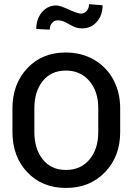

<svg xmlns="http://www.w3.org/2000/svg" viewBox="-20 -903 662 933"><path d="M457.5 -261.2V-377.4Q457.5 -459 414.3 -509.5Q371.1 -560.1 300 -560.1Q229 -560.1 188 -509.5Q147 -459 147 -377.4V-261.2Q147 -179.2 188 -128.2Q229 -77.1 300.5 -77.1Q372.1 -77.1 414.8 -127.9Q457.5 -178.7 457.5 -261.2ZM564 -376.5V-261.2Q564 -142.6 490.2 -66.2Q416.5 10.3 300.5 10.3Q184.6 10.3 112.5 -66.2Q40.5 -142.6 40.5 -261.2V-376.5Q40.5 -494.6 112.5 -571.3Q184.6 -647.9 298.8 -647.9Q376 -647.9 436.8 -612.8Q497.6 -577.6 530.8 -515.9Q564 -454.1 564 -376.5ZM380.4 -765.1Q362.8 -765.1 350.1 -769Q337.4 -772.9 315.4 -785.4Q293.5 -797.9 283.7 -801Q273.9 -804.2 259.3 -804.2Q244.6 -804.2 233.2 -791.5Q221.7 -778.8 221.7 -758.8L156.2 -762.2Q156.2 -811 184.1 -843.8Q211.9 -876.5 253.9 -876.5Q271 -876.5 314.2 -856.7Q357.4 -836.9 373.5 -836.9Q389.6 -836.9 401.1 -849.9Q412.6 -862.8 412.6 -882.8L478.5 -877.4Q478.5 -828.6 450.4 -796.9Q422.4 -765.1 380.4 -765.1Z"/></svg>

Font: Yantramanav Medium
Style: Regular
Weight: 500
Version: Version 1.001;PS 1.0;hotconv 1.0.72;makeotf.lib2.5.5900; ttf